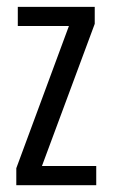

<svg xmlns="http://www.w3.org/2000/svg" viewBox="-20 -543 331 563"><path d="M27.8 0V-49.8L182.1 -466.8H32.2V-522.9H257.8V-473.1L103 -56.2H262.2V0Z"/></svg>

Font: Lumene Sans Condensed
Style: Regular
Weight: 400
Width: 3
Designer: Deni Anggara
Version: Version 1.003;Glyphs 3.1.2 (3151)